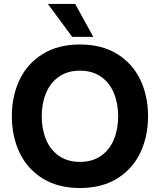

<svg xmlns="http://www.w3.org/2000/svg" viewBox="-20 -941 810 972"><path d="M40 -352.4Q40 -455.1 79.4 -537.5Q118.8 -619.9 196.7 -667.9Q274.6 -715.8 384.8 -715.8V-583.2Q321.5 -583.2 277.9 -552.4Q234.3 -521.6 212.8 -469.2Q191.3 -416.8 191.3 -352.4Q191.3 -287.6 212.8 -235.4Q234.3 -183.1 277.9 -152.3Q321.5 -121.5 384.8 -121.5V10.9Q274.6 10.9 196.7 -37.1Q118.8 -85.2 79.4 -167.6Q40 -250.1 40 -352.4ZM578.2 -352.3Q578.2 -416.8 556.7 -469.2Q535.3 -521.6 491.7 -552.4Q448 -583.2 384.8 -583.2V-715.8Q494.9 -715.8 572.9 -667.9Q650.8 -619.9 690.1 -537.5Q729.5 -455.1 729.5 -352.4Q729.5 -250.1 690.1 -167.6Q650.8 -85.2 572.9 -37.1Q494.9 10.9 384.8 10.9V-121.5Q448 -121.5 491.7 -152.3Q535.3 -183.1 556.7 -235.4Q578.2 -287.6 578.2 -352.3ZM222.2 -921.2H360.6L452.6 -754.2H345.7Z"/></svg>

Font: Wand UI Pro
Style: Regular
Weight: 400
Designer: Andreas Faust
Version: Version 1.003;FEAKit 1.0